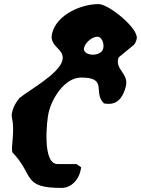

<svg xmlns="http://www.w3.org/2000/svg" viewBox="-20 -867 691 941"><path d="M392 -633C398 -658 431 -687 457 -687C481 -687 491 -651 486 -630C480 -606 454 -599 435 -599C416 -599 386 -608 392 -633ZM41 -120C149 -8 87 54 282 54C329 54 364 15 374 -28C375 -33 378 -46 378 -47L355 -63H262C185 -63 210 -281 218 -314C234 -385 297 -487 378 -487C512 -487 433 -412 490 -360C493 -359 509 -358 513 -358C565 -358 587 -403 597 -445C611 -505 547 -525 559 -578C559 -580 562 -586 563 -587L636 -647C643 -653 648 -668 650 -677C661 -726 514 -847 463 -847C379 -847 257 -796 235 -702C220 -636 299 -629 286 -572C271 -505 120 -424 76 -387C59 -366 47 -347 41 -323C37 -307 36 -303 39 -287C54 -222 32 -144 41 -120Z"/></svg>

Font: Charger
Style: OversprayIt
Weight: 400
Designer: Jasper
Foundry: Cannot Into Space Fonts
Version: Version 0.980